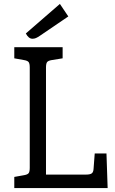

<svg xmlns="http://www.w3.org/2000/svg" viewBox="-20 -961 587 981"><path d="M530 0H53V-57L103 -66Q121 -69 126.5 -76.5Q132 -84 132 -104V-616Q132 -636 126.5 -643.5Q121 -651 103 -654L53 -663V-720H300V-663L244 -654Q226 -651 220.5 -643.5Q215 -636 215 -616V-69H420Q440 -69 448.5 -75Q457 -81 458 -98L464 -177H524ZM112 -790 286 -941 329 -877 185 -779Q172 -770 163.5 -766.5Q155 -763 146 -763Q126 -763 112 -790Z"/></svg>

Font: Enriqueta
Style: Regular
Weight: 400
Designer: Viviana Monsalve, Gustavo Ibarra
Foundry: 72Puntos
Version: Version 2.000